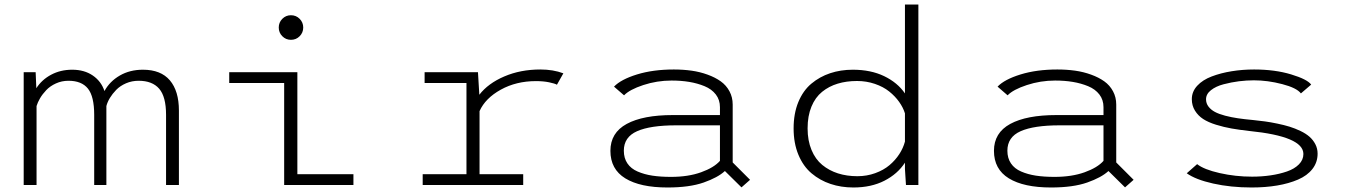

<svg xmlns="http://www.w3.org/2000/svg" viewBox="-20 -820 5990 851"><path d="M85 0V-500H138L141 -429Q165.5 -467 207 -489Q248.5 -511 300 -511Q353.5 -511 391 -485.5Q428.5 -460 443 -416.5Q466.5 -459.5 511 -485.2Q555.5 -511 613.5 -511Q693 -511 733 -463.8Q773 -416.5 773 -330V0H716V-311Q716 -391.5 685.5 -426.8Q655 -462 594.5 -462Q564.5 -462 538.5 -450.8Q512.5 -439.5 495.2 -421.8Q478 -404 467 -385.8Q456 -367.5 451.5 -350V0H397.5V-311Q397.5 -392.5 369.8 -427.2Q342 -462 283.5 -462Q253.5 -462 227.8 -450.2Q202 -438.5 185 -420.5Q168 -402.5 157.5 -384.5Q147 -366.5 142 -350V0Z M1269.5 -643.5Q1247 -643.5 1231.2 -659.5Q1215.5 -675.5 1215.5 -698Q1215.5 -720.5 1231.2 -736.5Q1247 -752.5 1269.5 -752.5Q1292.5 -752.5 1308.2 -736.5Q1324 -720.5 1324 -698Q1324 -675.5 1308.2 -659.5Q1292.5 -643.5 1269.5 -643.5ZM1298 -48H1546.5V0H1239.5V-452H996V-500H1298Z M2105.5 -48H2299V0H1853.5V-48H2047.5V-452H1862V-500H2098.5L2104.5 -400Q2143.5 -450.5 2215.2 -481.2Q2287 -512 2375 -512Q2432 -512 2477 -495L2448.5 -444.5Q2439 -450 2413.8 -455.2Q2388.5 -460.5 2355.5 -460.5Q2268 -460.5 2199.5 -422.5Q2131 -384.5 2105.5 -327.5Z M2966.5 -512Q3008 -512 3045.2 -506.8Q3082.5 -501.5 3116.2 -489.2Q3150 -477 3174.5 -459.5Q3199 -442 3213.2 -415.5Q3227.5 -389 3227.5 -356.5V-100L3304.5 -23L3266.5 10.5L3193 -62Q3161.5 -33 3098.8 -11Q3036 11 2938.5 11Q2817.5 11 2751.5 -29.5Q2685.5 -70 2685.5 -151.5Q2685.5 -231.5 2757.8 -270.8Q2830 -310 2962 -310H3171V-345Q3171 -377.5 3152.8 -401.2Q3134.5 -425 3102.8 -438Q3071 -451 3034.8 -457Q2998.5 -463 2956.5 -463Q2892 -463 2831.2 -443Q2770.5 -423 2746 -397.5L2701.5 -436Q2732 -468 2803.2 -490Q2874.5 -512 2966.5 -512ZM2954 -36Q3030.5 -36 3087.5 -56.5Q3144.5 -77 3171 -107V-264.5H2976.5Q2862.5 -264.5 2803.8 -238.5Q2745 -212.5 2745 -152Q2745 -119 2760.8 -95.8Q2776.5 -72.5 2806 -59.8Q2835.5 -47 2871.5 -41.5Q2907.5 -36 2954 -36Z M3760 -511Q3839.5 -511 3898.8 -482.5Q3958 -454 3991 -406V-800H4050.5V0H3995.5L3991 -71V-99Q3958.5 -49 3900 -19Q3841.5 11 3762.5 11Q3708 11 3661 -4.8Q3614 -20.5 3577 -51.8Q3540 -83 3518.8 -134Q3497.5 -185 3497.5 -251Q3497.5 -317 3518.5 -367.8Q3539.5 -418.5 3576.2 -449.2Q3613 -480 3659.5 -495.5Q3706 -511 3760 -511ZM3559.5 -251Q3559.5 -197 3576.8 -155.5Q3594 -114 3624.5 -89Q3655 -64 3694.2 -51.5Q3733.5 -39 3780 -39Q3822 -39 3859.2 -52.5Q3896.5 -66 3922.5 -88Q3948.5 -110 3966 -137Q3983.5 -164 3991 -192.5V-317.5Q3983 -343.5 3965.2 -368.5Q3947.5 -393.5 3921.2 -414.5Q3895 -435.5 3857.8 -448.2Q3820.5 -461 3778.5 -461Q3731.5 -461 3692.8 -449.2Q3654 -437.5 3623.8 -413Q3593.5 -388.5 3576.5 -347.2Q3559.5 -306 3559.5 -251Z M4666.5 -512Q4708 -512 4745.2 -506.8Q4782.5 -501.5 4816.2 -489.2Q4850 -477 4874.5 -459.5Q4899 -442 4913.2 -415.5Q4927.5 -389 4927.5 -356.5V-100L5004.5 -23L4966.5 10.5L4893 -62Q4861.5 -33 4798.8 -11Q4736 11 4638.5 11Q4517.5 11 4451.5 -29.5Q4385.5 -70 4385.5 -151.5Q4385.5 -231.5 4457.8 -270.8Q4530 -310 4662 -310H4871V-345Q4871 -377.5 4852.8 -401.2Q4834.5 -425 4802.8 -438Q4771 -451 4734.8 -457Q4698.5 -463 4656.5 -463Q4592 -463 4531.2 -443Q4470.5 -423 4446 -397.5L4401.5 -436Q4432 -468 4503.2 -490Q4574.5 -512 4666.5 -512ZM4654 -36Q4730.5 -36 4787.5 -56.5Q4844.5 -77 4871 -107V-264.5H4676.5Q4562.5 -264.5 4503.8 -238.5Q4445 -212.5 4445 -152Q4445 -119 4460.8 -95.8Q4476.5 -72.5 4506 -59.8Q4535.5 -47 4571.5 -41.5Q4607.5 -36 4654 -36Z M5527.5 11Q5435 11 5357 -6.5Q5279 -24 5240 -52L5286 -92.5Q5316.5 -68.5 5386.2 -52.8Q5456 -37 5529.5 -37Q5572.5 -37 5611.8 -42.8Q5651 -48.5 5684.2 -60Q5717.5 -71.5 5737.2 -91.5Q5757 -111.5 5757 -137.5Q5757 -215.5 5517 -239.5Q5472.5 -244.5 5438.5 -250.5Q5404.5 -256.5 5369.8 -267.2Q5335 -278 5312.8 -292.5Q5290.5 -307 5276.5 -329.5Q5262.5 -352 5262.5 -380.5Q5262.5 -414 5286.5 -440Q5310.5 -466 5350.8 -481.2Q5391 -496.5 5438.8 -504.2Q5486.5 -512 5538.5 -512Q5631 -512 5702.8 -490.2Q5774.5 -468.5 5791.5 -445L5746 -406Q5727.5 -430.5 5663 -447.2Q5598.5 -464 5537.5 -464Q5505.5 -464 5471.5 -459.8Q5437.5 -455.5 5403.2 -446.5Q5369 -437.5 5347.2 -420.2Q5325.5 -403 5325.5 -380Q5325.5 -362 5336.2 -347.8Q5347 -333.5 5364.8 -324Q5382.5 -314.5 5410.2 -307.2Q5438 -300 5466.8 -295.8Q5495.5 -291.5 5534 -288Q5562.5 -285 5586.8 -281.8Q5611 -278.5 5641.2 -272.2Q5671.5 -266 5695.8 -258.5Q5720 -251 5744 -239.5Q5768 -228 5784 -214Q5800 -200 5810 -180.8Q5820 -161.5 5820 -139Q5820 -100.5 5797 -71Q5774 -41.5 5733.2 -24Q5692.5 -6.5 5640.8 2.2Q5589 11 5527.5 11Z"/></svg>

Font: League Mono Wide UltraLight
Style: Regular
Weight: 200
Width: 8
Designer: Tyler Finck
Foundry: The League of Moveable Type / Tyler Finck
Version: Version 2.210